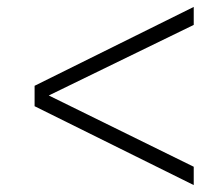

<svg xmlns="http://www.w3.org/2000/svg" viewBox="-20 -577 644 555"><path d="M540 -42 80 -270V-329L540 -557V-505L121 -301L540 -95Z"/></svg>

Font: Work Sans Light
Style: Regular
Weight: 300
Designer: Wei Huang
Foundry: Wei Huang
Version: Version 2.012; ttfautohint (v1.8.3)